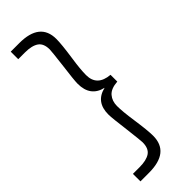

<svg xmlns="http://www.w3.org/2000/svg" viewBox="-289 -761 921 921"><g transform="rotate(-45 171.5 -300.0)"><path d="M91 -740Q231 -740 231 -628Q231 -593 219 -510Q209 -444 209 -405Q209 -330 293 -323V-277Q248 -274 228.5 -251.5Q209 -229 209 -195Q209 -158 219 -90Q231 -7 231 28Q231 140 91 140H33V89H78Q125 89 149 72.5Q173 56 173 15Q173 3 163 -80Q151 -172 151 -196Q151 -281 229 -299Q151 -317 151 -404Q151 -428 163 -520Q173 -604 173 -615Q173 -656 149 -672.5Q125 -689 78 -689H33V-740Z"/></g></svg>

Font: Nacelle Light
Style: Regular
Weight: 300
Designer: Sora Sagano
Foundry: Sora Sagano
Version: Version 1.000;FEAKit 1.0